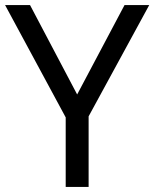

<svg xmlns="http://www.w3.org/2000/svg" viewBox="-20 -734 606 754"><path d="M283 -363 469 -714H566L328 -277V0H238V-273L0 -714H98Z"/></svg>

Font: Noto Sans Armenian
Style: Regular
Weight: 400
Designer: Monotype Design Team
Foundry: Monotype Imaging Inc.
Version: Version 2.007